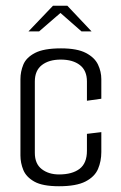

<svg xmlns="http://www.w3.org/2000/svg" viewBox="-20 -643 419 667"><path d="M185 4Q128 4 99.5 -12Q71 -28 61 -52.5Q51 -77 51 -103V-368Q51 -394 61 -418.5Q71 -443 101.5 -459Q132 -475 192 -475Q248 -475 278.5 -459Q309 -443 320.5 -418.5Q332 -394 332 -368V-300L282 -293V-360Q282 -398 257.5 -417Q233 -436 191 -436Q150 -436 125.5 -417Q101 -398 101 -360V-112Q101 -74 125 -55.5Q149 -37 185 -37Q231 -37 256.5 -56.5Q282 -76 282 -119V-178L332 -184V-115Q332 -83 320.5 -56Q309 -29 277 -12.5Q245 4 185 4ZM79 -534 164 -623H214L298 -534H263L190 -598L116 -534Z"/></svg>

Font: Smooch Sans
Style: Regular
Weight: 400
Designer: Robert E. Leuschke
Foundry: Robert E. Leuschke
Version: Version 1.010; ttfautohint (v1.8.3)